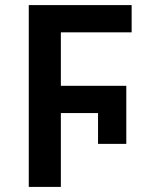

<svg xmlns="http://www.w3.org/2000/svg" viewBox="-20 -734 576 754"><path d="M93 0V-714H497V-607H219V-397H476V-169H365V-290H219V0Z"/></svg>

Font: Noto Sans SemiBold
Style: Regular
Weight: 600
Designer: Monotype Design Team
Foundry: Monotype Imaging Inc.
Version: Version 2.007